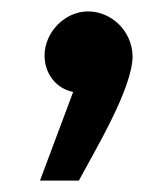

<svg xmlns="http://www.w3.org/2000/svg" viewBox="-20 -161 290 336"><path d="M50 155H118C148 99 212 -7 212 -63C211 -107 175 -141 134 -141C93 -141 58 -104 58 -64C58 -31 79 -6 108 0Z"/></svg>

Font: Noto Sans Arabic UI Md
Style: Regular
Weight: 500
Designer: Monotype Design Team, Nadine Chahine and Nizar Qandah
Foundry: Monotype Imaging Inc.
Version: Version 2.010